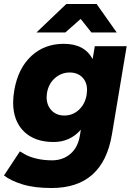

<svg xmlns="http://www.w3.org/2000/svg" viewBox="-42 -732 664 964"><path d="M-22 149 58 28Q61 30 83.5 43Q106 56 142 64.5Q178 73 219 73Q273 73 311 41Q349 9 359 -51L364 -81Q310 -19 227 -19Q132 -19 78 -72Q24 -125 24 -217Q24 -247 30 -280Q49 -389 115 -450.5Q181 -512 278 -512Q383 -512 423 -435L434 -500H594L520 -57Q475 212 217 212Q131 212 72 194Q13 176 -22 149ZM192 -245Q192 -204 216.5 -178Q241 -152 281 -152Q323 -152 354 -180.5Q385 -209 393 -256Q395 -272 395 -280Q395 -320 371 -344Q347 -368 308 -368Q266 -368 234 -340Q202 -312 194 -266Q192 -252 192 -245ZM291 -712H443L544 -569H417L363 -637L286 -569H141Z"/></svg>

Font: Oak Sans ExtraBold
Style: Italic
Weight: 800
Italic angle: -9.49998°
Foundry: Erik Kennedy, Walven
Version: Version 1.000